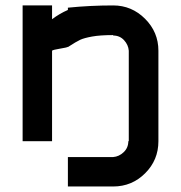

<svg xmlns="http://www.w3.org/2000/svg" viewBox="-20 -520 668 707"><path d="M396.7 58.3Q418.3 56.7 435.4 40.4Q452.5 24.2 452.5 0H454.2V-333.3Q452.5 -355 436.7 -372.1Q420.8 -389.2 396.7 -389.2V-390.8Q348.3 -390.8 318.8 -385.4Q289.2 -380 275 -373.3Q260.8 -366.7 230 -346.7V-347.5Q226.7 -345 200.8 -340.8Q175 -336.7 171.7 -333.3V0H63.3V-500H171.7V-449.2Q199.2 -470 230 -483.3V-491.7Q311.7 -500 396.7 -500Q465 -500 514.2 -450.8Q563.3 -401.7 563.3 -333.3V0Q563.3 69.2 514.6 117.9Q465.8 166.7 396.7 166.7H230V58.3Z"/></svg>

Font: 0xA000
Style: Bold
Weight: 700
Version: Version 0.1